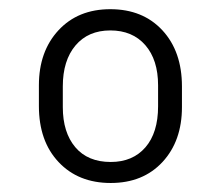

<svg xmlns="http://www.w3.org/2000/svg" viewBox="-20 -741 490 424"><path d="M65.9 -552.7Q65.9 -627.4 109.1 -674.1Q152.3 -720.7 223.6 -720.7Q295.4 -720.7 338.6 -674.1Q381.8 -627.4 381.8 -550.3V-504.4Q381.8 -429.7 338.9 -383.3Q295.9 -336.9 224.6 -336.9Q152.8 -336.9 109.4 -383.1Q65.9 -429.2 65.9 -506.8ZM118.7 -504.4Q118.7 -448.7 146.2 -416Q173.8 -383.3 224.6 -383.3Q272.9 -383.3 301 -415.5Q329.1 -447.8 329.1 -506.3V-552.7Q329.1 -608.9 300.8 -641.4Q272.5 -673.8 223.6 -673.8Q174.8 -673.8 146.7 -640.6Q118.7 -607.4 118.7 -550.3Z"/></svg>

Font: Vazir Thin
Style: Thin
Weight: 100
Designer: Saber Rastikerdar
Foundry: Saber Rastikerdar
Version: Version 30.0.0